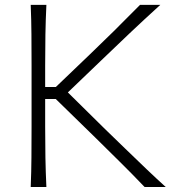

<svg xmlns="http://www.w3.org/2000/svg" viewBox="-20 -752 715 772"><path d="M103.5 0Q106 -62 106.4 -119.1Q106.9 -176.3 106.9 -243.7V-488.3Q106.9 -556.2 106.4 -613.3Q106 -670.4 103.5 -732.4H166.5Q163.6 -670.4 162.6 -613.3Q161.6 -556.2 161.6 -488.3V-402.3H204.6L342.3 -534.2Q390.6 -580.6 437.3 -626.5Q483.9 -672.4 543 -732.4H624.5Q560.5 -674.3 502 -618.9Q443.4 -563.5 386.2 -508.3L252.9 -380.4L401.9 -233.4Q439.9 -196.8 483.6 -154.3Q527.3 -111.8 569.8 -71.3Q612.3 -30.8 646.5 0H561.5Q508.3 -55.7 459.7 -103.5Q411.1 -151.4 364.7 -197.3L204.1 -354H161.6V-243.7Q161.6 -176.3 162.6 -119.1Q163.6 -62 166.5 0Z"/></svg>

Font: Pinar DS1-Light
Style: Regular
Weight: 300
Designer: Amin Abedi
Version: Version 2.000